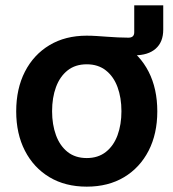

<svg xmlns="http://www.w3.org/2000/svg" viewBox="-20 -680 641 711"><path d="M300.3 -475.1V-547.9Q319.3 -547.9 338.6 -546.6Q357.9 -545.4 377.7 -543.9Q397.5 -542.5 417 -541.5Q436.5 -540.5 455.6 -540.5Q477.1 -540.5 477.1 -560.5V-660.2H584.5V-570.3Q584.5 -524.4 556.6 -499.8Q528.8 -475.1 477.1 -475.1Q435.1 -475.1 388.9 -475.1Q342.8 -475.1 300.3 -475.1ZM301.3 11.2Q221.7 11.2 163.1 -23.9Q104.5 -59.1 72.3 -121.8Q40 -184.6 40 -267.6Q40 -351.6 72.3 -414.6Q104.5 -477.5 163.1 -512.7Q221.7 -547.9 301.3 -547.9Q380.9 -547.9 439.5 -512.7Q498 -477.5 530.3 -414.6Q562.5 -351.6 562.5 -267.6Q562.5 -184.6 530.3 -121.8Q498 -59.1 439.5 -23.9Q380.9 11.2 301.3 11.2ZM301.3 -94.7Q343.3 -94.7 372.1 -117.4Q400.9 -140.1 415.3 -179.4Q429.7 -218.8 429.7 -268.1Q429.7 -317.9 415.3 -357.2Q400.9 -396.5 372.1 -419.2Q343.3 -441.9 301.3 -441.9Q258.8 -441.9 230.2 -419.2Q201.7 -396.5 187.3 -357.4Q172.9 -318.4 172.9 -268.1Q172.9 -218.8 187.3 -179.4Q201.7 -140.1 230.2 -117.4Q258.8 -94.7 301.3 -94.7Z"/></svg>

Font: V-Inter
Style: SemiBold-600
Weight: 600
Designer: Rasmus Andersson
Foundry: rsms
Version: Version 4.000;git-4146feb